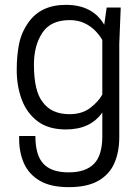

<svg xmlns="http://www.w3.org/2000/svg" viewBox="-20 -561 577 792"><path d="M264 211Q189 211 144 184.5Q99 158 79 113Q59 68 59 13V0H126Q126 80 159.5 115Q193 150 263 150Q333 150 367.5 115Q402 80 402 1V-97Q353 -27 252 -27Q180 -27 135.5 -60.5Q91 -94 70 -149.5Q49 -205 49 -273Q49 -331 58.5 -379Q68 -427 97 -468Q148 -541 252 -541Q362 -541 410 -459L420 -530H478L472 -380V5Q472 65 452 111.5Q432 158 386 184.5Q340 211 264 211ZM267 -90Q319 -90 353 -116.5Q387 -143 402 -171V-396Q392 -414 374 -433Q356 -452 329.5 -465Q303 -478 267 -478Q189 -478 154.5 -425.5Q120 -373 120 -295Q120 -185 156 -140Q192 -90 267 -90Z"/></svg>

Font: Tanohe Sans
Style: Regular
Weight: 400
Designer: Village Type and Design LLC & Cristiano Sobral
Foundry: Cooper Hewitt Smithsonian Design Museum
Version: Version 1.00;September 29, 2021;FontCreator 13.0.0.2655 64-b